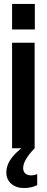

<svg xmlns="http://www.w3.org/2000/svg" viewBox="-20 -749 236 970"><path d="M41 0V-533H155V0ZM41 -600V-729H156V-600ZM102 201Q62 201 37 179.5Q12 158 12 122Q12 82 43.5 43Q75 4 129 -27L146 -12L155 0Q126 30 111.5 55Q97 80 97 100Q97 118 108 127.5Q119 137 137 137Q145 137 153 135.5Q161 134 168 130V186Q158 192 139.5 196.5Q121 201 102 201Z"/></svg>

Font: Hubot Sans Condensed SemiBold
Style: Regular
Weight: 600
Width: 3
Designer: Deni Anggara
Foundry: GitHub, Inc., Subsidiary of Microsoft Corporation
Version: Version 2.000